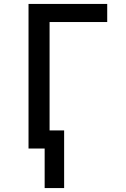

<svg xmlns="http://www.w3.org/2000/svg" viewBox="-20 -755 640 976"><path d="M207 201V0H125V-735H525V-643H232V-92H306V201Z"/></svg>

Font: Iosevka SS04 Semibold Extended
Style: Regular
Weight: 600
Width: 7
Monospace: yes
Designer: Belleve Invis
Foundry: Belleve Invis
Version: Version 19.0.0; ttfautohint (v1.8.4)